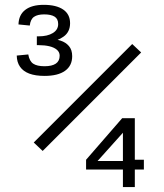

<svg xmlns="http://www.w3.org/2000/svg" viewBox="-20 -754 660 774"><path d="M262.5 -660.5Q262.5 -625.5 236.8 -606.8Q211 -588 175.5 -585V-598.5Q203 -597 224 -590.2Q245 -583.5 258 -568.2Q271 -553 271 -527.5Q271 -489 242.2 -468.5Q213.5 -448 159.5 -448Q123 -448 98.2 -457.2Q73.5 -466.5 60.8 -484.8Q48 -503 47.5 -530L94 -534.5Q98.5 -507.5 114 -497.2Q129.5 -487 159.5 -487Q189.5 -487 205 -497.5Q220.5 -508 220.5 -529.5Q220.5 -544 209.2 -553.5Q198 -563 179 -567.5Q160 -572 136 -572H128.5V-607.5H135.5Q171.5 -607.5 193 -620.8Q214.5 -634 214.5 -657Q214.5 -678 200 -687Q185.5 -696 158 -696Q131.5 -696 117.2 -686.2Q103 -676.5 100 -651L54.5 -655.5Q55.5 -694 81.8 -714.2Q108 -734.5 156.5 -734.5Q207 -734.5 234.8 -715.5Q262.5 -696.5 262.5 -660.5ZM549 -542.5 152 -145.5 116 -179.5 513 -576.5ZM475.5 0V-236.5L489.5 -234.5L367.5 -98.5L356 -105H490.5L501 -110H560V-70.5H327V-110L472.5 -277.5H523.5V0Z"/></svg>

Font: Monaspace Argon Var ExtraLight
Style: Regular
Weight: 200
Designer: Riley Cran and the Lettermatic Team
Version: Version 1.200 (Monaspace Argon Var)